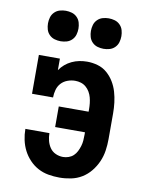

<svg xmlns="http://www.w3.org/2000/svg" viewBox="-85 -812 671 881"><g transform="rotate(10 250.0 -371.5)"><path d="M253 8Q227 8 201.5 3.5Q176 -1 153.5 -13Q131 -25 113 -44Q95 -63 83.5 -85.5Q72 -108 66.5 -133.5Q61 -159 61 -184Q61 -184 61 -184.5Q61 -185 61 -185H173Q173 -185 173 -185Q173 -185 173 -185Q173 -167 177.5 -149.5Q182 -132 192 -117.5Q202 -103 218.5 -95.5Q235 -88 253 -88Q266 -88 279 -92.5Q292 -97 301.5 -106Q311 -115 317 -127Q323 -139 327 -152Q331 -165 332 -178.5Q333 -192 333 -205V-217H194V-313H333V-325Q333 -339 331.5 -352.5Q330 -366 326.5 -379Q323 -392 316 -404Q309 -416 298.5 -425Q288 -434 275 -438Q262 -442 248 -442Q230 -442 212.5 -435.5Q195 -429 183 -416Q171 -403 166 -385Q161 -367 161 -349H63V-530H161V-476Q171 -491 185 -503Q199 -515 216 -523Q233 -531 251 -534.5Q269 -538 287 -538Q312 -538 336.5 -531Q361 -524 380 -507.5Q399 -491 412 -469.5Q425 -448 432 -424Q439 -400 442 -375Q445 -350 445 -325V-205Q445 -178 441 -151Q437 -124 426 -99Q415 -74 397.5 -52.5Q380 -31 357 -17Q334 -3 307 2.5Q280 8 253 8ZM350 -609Q336 -609 322 -613Q308 -617 297.5 -627.5Q287 -638 283 -652Q279 -666 279 -680Q279 -694 283 -708Q287 -722 297.5 -732.5Q308 -743 322 -747Q336 -751 350 -751Q364 -751 378 -747Q392 -743 402.5 -732.5Q413 -722 417 -708Q421 -694 421 -680Q421 -666 417 -652Q413 -638 402.5 -627.5Q392 -617 378 -613Q364 -609 350 -609ZM150 -609Q136 -609 122 -613Q108 -617 97.5 -627.5Q87 -638 83 -652Q79 -666 79 -680Q79 -694 83 -708Q87 -722 97.5 -732.5Q108 -743 122 -747Q136 -751 150 -751Q164 -751 178 -747Q192 -743 202.5 -732.5Q213 -722 217 -708Q221 -694 221 -680Q221 -666 217 -652Q213 -638 202.5 -627.5Q192 -617 178 -613Q164 -609 150 -609Z"/></g></svg>

Font: Iosevka Slab
Style: Bold
Weight: 700
Monospace: yes
Designer: Belleve Invis
Foundry: Belleve Invis
Version: Version 11.1.1; ttfautohint (v1.8.3)